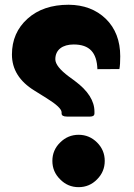

<svg xmlns="http://www.w3.org/2000/svg" viewBox="-20 -774 552 793"><path d="M380.9 -33.2C401.9 -54.2 412.6 -79.6 412.6 -109.4C412.6 -139.2 401.9 -164.6 380.9 -185.5C359.9 -206.5 334.5 -217.3 304.7 -217.3C274.9 -217.3 249.5 -206.5 228.5 -185.5C207 -164.6 196.3 -139.2 196.3 -109.4C196.3 -79.6 207 -54.2 228.5 -33.2C249.5 -11.7 274.9 -1 304.7 -1C334.5 -1 359.9 -11.7 380.9 -33.2ZM284.2 -590.3C350.1 -590.3 379.9 -556.6 382.3 -488.3L473.1 -488.8C475.6 -501 476.6 -518.6 476.6 -541.5C476.6 -606 456.5 -657.7 417 -696.3C377 -734.9 325.7 -753.9 263.7 -754.4C193.4 -754.4 136.7 -735.4 93.8 -696.8C50.8 -658.2 29.3 -608.9 29.3 -548.8C29.3 -487.8 60.1 -438 122.1 -399.9L172.9 -368.2C213.9 -342.8 234.4 -323.2 234.4 -310.1V-305.2C234.4 -296.9 241.7 -292.5 256.8 -292.5H352.1C364.3 -292.5 370.1 -296.9 370.1 -305.7V-313C370.1 -357.4 343.3 -399.4 290 -439L264.2 -458C227.1 -485.8 208.5 -509.3 208.5 -529.3C208.5 -568.8 238.8 -590.3 284.2 -590.3Z"/></svg>

Font: Sahel Black
Style: Bold
Weight: 900
Foundry: Saber Rastikerdar (saber.rastikerdar@gmail.com)
Version: Version 3.4.0